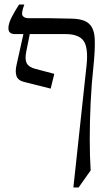

<svg xmlns="http://www.w3.org/2000/svg" viewBox="-20 -605 483 845"><path d="M190 -525 294 -523Q349 -522 372 -500.5Q395 -479 397 -432.5Q399 -386 391 -310Q383 -238 379 -155Q375 -72 375 6.5Q375 85 379 145L326 220H303L361 -318Q369 -395 348 -425Q327 -455 268 -455H111L95 -375Q89 -344 97.5 -327Q106 -310 135 -302L219 -280L203 -215L87 -244Q59 -251 52.5 -270.5Q46 -290 53 -320L83 -455H44Q34 -455 25.5 -460.5Q17 -466 17 -481Q17 -502 32.5 -531.5Q48 -561 64 -585H87Q72 -545 80 -535Q88 -525 105 -525Z"/></svg>

Font: Bona Nova
Style: Italic
Weight: 400
Italic angle: -4°
Designer: Mateusz Machalski
Foundry: Capitalics
Version: Version 4.001; ttfautohint (v1.8.3)